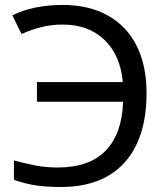

<svg xmlns="http://www.w3.org/2000/svg" viewBox="-20 -744 673 774"><path d="M231.9 -645Q150.4 -645 66.9 -606.9L29.8 -682.1Q114.7 -724.1 232.9 -724.1Q338.9 -724.1 415.3 -681.2Q491.7 -638.2 531.2 -558.6Q570.8 -479 570.8 -369.1Q570.8 -186.5 481.7 -88.4Q392.6 9.8 226.1 9.8Q170.9 9.8 128.2 3.9Q85.4 -2 36.1 -19V-97.2Q78.1 -85.9 120.8 -77.4Q163.6 -68.8 211.9 -68.8Q340.8 -68.8 406.5 -137.2Q472.2 -205.6 476.1 -334H128.9V-413.1H475.1Q465.3 -521.5 401.1 -583.3Q336.9 -645 231.9 -645Z"/></svg>

Font: NotoSans
Style: Regular
Weight: 400
Designer: Monotype Design team
Foundry: Monotype Imaging Inc.
Version: Version 1.04; ttfautohint (v1.4.1)